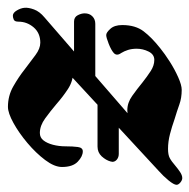

<svg xmlns="http://www.w3.org/2000/svg" viewBox="-18 -458 508 515"><g transform="rotate(90 236.5 -200.0)"><path d="M289.9 -264.1H391.2Q400.3 -264.1 406.5 -259Q412.6 -254 412.6 -246.7Q412.6 -245.7 412.1 -244.8Q411.6 -243.9 411.6 -242Q408.2 -229.6 397.9 -218.3Q387.5 -207.1 371.6 -207.1H224.2ZM154.9 -144.1H36.5Q24.6 -144.1 19.4 -153.9Q14.3 -163.7 14.3 -172.6Q14.3 -185.4 22.2 -193.2Q30.1 -201.1 42.4 -201.1H220.5ZM265.1 33.2Q235.2 33.2 210.1 18.8Q185 4.5 164.3 -11.9Q143.6 -27.5 126.2 -40.6Q108.7 -53.6 93 -53.6Q67.1 -53.6 51.8 -35.7Q36.6 -17.8 36.6 5.2Q36.6 15.2 31.1 17.6Q25.6 20 20.7 20Q12.8 20 6.6 9.5Q0.4 -0.9 -0.6 -10.9Q-1.6 -21.9 3.9 -36.8Q9.4 -51.7 25 -64.7L319.6 -320L355.7 -318.1Q340.8 -304.1 315.5 -295.6Q290.3 -287 274 -287Q254.1 -287 235.7 -300.1Q217.4 -313.1 199.6 -327.7Q183.8 -340.2 169 -349.8Q154.1 -359.4 139.2 -359.4Q124.4 -359.4 116.8 -344.1Q109.2 -328.8 109.2 -312.2Q109.2 -299.4 112.4 -289Q115.7 -278.6 120.8 -270.4Q129.3 -258.8 120.8 -250.8Q113 -243.8 96.1 -237.1Q79.1 -230.4 72.5 -230.4Q65.8 -230.4 55.8 -241.5Q45.7 -252.5 45.7 -273.4Q45.7 -308.6 62.4 -330.6Q79.1 -352.6 108 -375.4Q122.5 -387.2 143.4 -400.6Q164.2 -413.9 185.5 -423.4Q206.8 -432.9 219.4 -432.9Q241.3 -432.9 258.7 -426.6Q276 -420.4 298.5 -413.6Q318.2 -406.6 338.3 -401.4Q358.4 -396.2 377.9 -396.2Q393.8 -396.2 402.4 -400.8Q411.1 -405.4 423.8 -416.4Q429.6 -421.4 439 -427.9Q448.4 -434.4 456.2 -434.4Q461.7 -434.4 468 -429.3Q474.2 -424.1 474.2 -419.1Q474.2 -412.1 462.4 -397.6Q450.5 -383.1 436.5 -370.8L144.1 -100.4L118.5 -110.7Q132.1 -122.5 145.5 -132Q158.9 -141.5 172.6 -141.5Q196.4 -141.5 217.5 -127.6Q238.5 -113.8 257.5 -97Q277 -80.5 296.3 -66.5Q315.7 -52.4 335.2 -52.4Q347.5 -52.4 355 -62Q362.6 -71.6 366.8 -87.5Q371 -103.5 371 -121.4Q371 -141 372.8 -154.3Q374.6 -167.6 384.4 -167.6Q397.9 -167.6 412.1 -154.1Q426.4 -140.6 426.4 -111.7Q426.4 -91.5 407.7 -66.6Q389 -41.8 362.1 -19.1Q335.2 3.6 308.4 18.4Q281.5 33.2 265.1 33.2Z"/></g></svg>

Font: EB Garamond
Style: Italic
Weight: 400
Italic angle: -17.2°
Designer: Georg Duffner and Octavio Pardo
Foundry: Georg Duffner
Version: Version 1.001